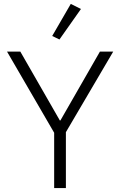

<svg xmlns="http://www.w3.org/2000/svg" viewBox="-20 -962 615 982"><path d="M394 -916 342 -942 247 -778 284 -760ZM317 0V-286L559 -698H491L289 -346H286L84 -698H16L257 -283V0Z"/></svg>

Font: IBM Plex Arabic Light
Style: Regular
Weight: 300
Designer: Mike Abbink, Paul van der Laan, Pieter van Rosmalen, Wael Morcos, Khajak Apelian
Foundry: Bold Monday
Version: Version 1.0